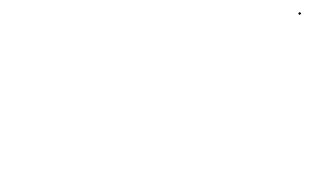

<svg xmlns="http://www.w3.org/2000/svg" viewBox="22 -485 714 438"><g transform="rotate(-30 379.5 -265.5)"><path d="M753.8 -263.4H758.8V-268.4H753.8Z"/></g></svg>

Font: FRB American Cursive Just Endings
Style: Italic
Weight: 400
Italic angle: -25°
Version: Version 2.0;Modular Font Editor K font №1